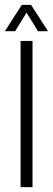

<svg xmlns="http://www.w3.org/2000/svg" viewBox="-24 -768 217 788"><path d="M60.5 0V-600H109.5V0ZM-4 -640 65.5 -748H103.5L173 -640H132L85 -716L38 -640Z"/></svg>

Font: Big Shoulders Stencil Text ExtraLight
Style: Regular
Weight: 250
Version: Version 2.001